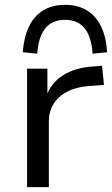

<svg xmlns="http://www.w3.org/2000/svg" viewBox="-20 -774 464 794"><path d="M92 0V-490H176V-373H170Q191 -432 241 -463Q291 -494 363 -499L402 -502L410 -423L345 -418Q267 -411 224.5 -372Q182 -333 182 -272V0ZM134 -552 74 -558Q79 -621 100 -664.5Q121 -708 158.5 -731Q196 -754 249 -754Q302 -754 339.5 -731Q377 -708 398 -664.5Q419 -621 423 -558L363 -552Q358 -622 330 -657Q302 -692 249 -692Q196 -692 167.5 -657Q139 -622 134 -552Z"/></svg>

Font: Nunito Sans 10pt SemiExpanded
Style: Regular
Weight: 400
Width: 6
Designer: Vernon Adams
Foundry: Vernon Adams
Version: Version 3.101;gftools[0.9.27]